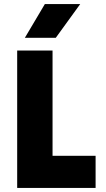

<svg xmlns="http://www.w3.org/2000/svg" viewBox="-20 -930 523 950"><path d="M65 0Q65 -168 65 -340Q65 -512 65 -680Q109 -680 153 -680Q197 -680 240 -680Q240 -551 240 -419.5Q240 -288 240 -159Q293 -159 347 -159Q401 -159 453 -159Q453 -120 453 -79.5Q453 -39 453 0Q357 0 259 0Q161 0 65 0ZM103 -743Q128 -784 152.5 -826.5Q177 -869 202 -910Q246 -910 290 -910Q334 -910 377 -910Q347 -869 316.5 -826.5Q286 -784 256 -743Q219 -743 180 -743Q141 -743 103 -743Z"/></svg>

Font: Tilt Warp
Style: Regular
Weight: 400
Designer: Andy Clymer
Foundry: Andy Clymer
Version: Version 1.000